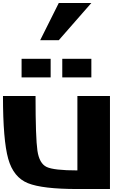

<svg xmlns="http://www.w3.org/2000/svg" viewBox="-20 -1270 884 1290"><path d="M500 -625H718.8V0H500Q265.6 0 168 -39.1Q70.3 -78.1 35.2 -203.1Q0 -328.1 0 -625H218.8Q218.8 -343.8 231.4 -257.8Q244.1 -171.9 293 -148.4Q341.8 -125 500 -125ZM593.8 -875V-750H398.4V-875ZM320.3 -875V-750H125V-875ZM375 -1000H250L375 -1250H593.8Z"/></svg>

Font: CraftyPE
Style: Regular
Weight: 400
Designer: Erek Butcher
Foundry: Haunted Coop
Version: Version 0.018;April 4, 2024;FontCreator 15.0.0.2962 64-bit